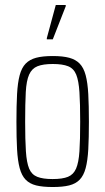

<svg xmlns="http://www.w3.org/2000/svg" viewBox="-20 -743 423 771"><path d="M192 8Q151 8 125 1.5Q99 -5 83 -21.5Q67 -38 59 -68Q51 -98 48.5 -143.5Q46 -189 46 -254Q46 -319 48.5 -365Q51 -411 59 -441Q67 -471 83 -487.5Q99 -504 125 -511Q151 -518 192 -518Q232 -518 258 -511Q284 -504 300 -487.5Q316 -471 324 -441Q332 -411 334.5 -365Q337 -319 337 -254Q337 -189 334.5 -143.5Q332 -98 324 -68Q316 -38 300 -21.5Q284 -5 258 1.5Q232 8 192 8ZM191 -24Q231 -24 253 -33Q275 -42 285.5 -66Q296 -90 299 -135.5Q302 -181 302 -254Q302 -327 299 -373Q296 -419 286 -443.5Q276 -468 253.5 -477Q231 -486 192 -486Q153 -486 130.5 -477Q108 -468 97 -443.5Q86 -419 83.5 -373Q81 -327 81 -254Q81 -181 84 -135.5Q87 -90 97 -66Q107 -42 129.5 -33Q152 -24 191 -24ZM168 -585V-590L204 -723H244V-718L192 -585Z"/></svg>

Font: Saira ExtraCondensed Thin
Style: Regular
Weight: 250
Width: 2
Designer: Hector Gatti with collaboration of the Omnibus-Type team
Foundry: Omnibus-Type
Version: Version 1.101